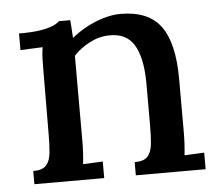

<svg xmlns="http://www.w3.org/2000/svg" viewBox="-43 -564 703 611"><g transform="rotate(-5 308.5 -258.0)"><path d="M43 0V-42Q73 -42 85 -56Q97 -70 99.5 -95Q102 -120 102 -153L103 -361Q103 -377 103.5 -395.5Q104 -414 107 -432Q89 -431 70.5 -430.5Q52 -430 36 -429V-482Q81 -482 106.5 -486.5Q132 -491 145.5 -497Q159 -503 166 -510H202Q203 -501 203.5 -493Q204 -485 204.5 -476Q205 -467 206 -453Q228 -471 254 -485Q280 -499 308.5 -507.5Q337 -516 363 -516Q452 -516 491.5 -462Q531 -408 531 -293V-124Q531 -106 530 -87.5Q529 -69 527 -50Q543 -51 559.5 -51.5Q576 -52 590 -53V0H367V-42Q397 -42 409 -56Q421 -70 423.5 -95Q426 -120 426 -153V-293Q425 -372 400.5 -412Q376 -452 322 -451Q290 -451 259 -435Q228 -419 207 -396Q207 -386 207 -374.5Q207 -363 207 -351V-124Q207 -106 206 -87.5Q205 -69 203 -50Q219 -51 235.5 -51.5Q252 -52 266 -53V0Z"/></g></svg>

Font: Lora Medium
Style: Regular
Weight: 500
Designer: Olga Karpushina, Alexei Vanyashin (Cyrillic)
Foundry: Cyreal
Version: Version 3.004